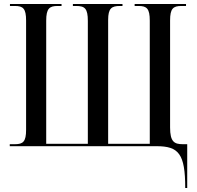

<svg xmlns="http://www.w3.org/2000/svg" viewBox="-20 -734 988 964"><path d="M910 210H920V-10H898C855 -10 834 -22 834 -94V-631C834 -691 849 -704 891 -704H914V-714H656V-704H676C717 -704 732 -691 732 -630V-12H523V-634C523 -692 540 -704 582 -704H595V-714H346V-704H363C406 -704 421 -691 421 -629V-12H212V-630C212 -691 228 -704 269 -704H289V-714H30V-704H55C96 -704 111 -691 111 -631V-82C111 -23 96 -10 55 -10H29V0H766C877 0 910 38 910 210Z"/></svg>

Font: Noto Serif Display Condensed Medium
Style: Regular
Weight: 500
Width: 3
Designer: Monotype Design Team
Foundry: Monotype Imaging Inc.
Version: Version 2.009